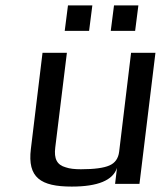

<svg xmlns="http://www.w3.org/2000/svg" viewBox="-20 -679 613 709"><path d="M245 10C341 10 397 -13 412 -59L405 0H495L554 -484H464L420 -119C417 -94 405 -77 384 -68C364 -59 329 -54 279 -54C256 -54 237 -56 223 -61C190 -70 179 -93 184 -134L227 -484H137L94 -129C81 -23 130 10 245 10ZM309 -565 321 -659H231L219 -565ZM479 -565 491 -659H401L389 -565Z"/></svg>

Font: Gamestation Text
Style: Italic
Weight: 400
Designer: Jonas Hecksher
Foundry: Jonas Hecksher, Playtypeª, e-types AS
Version: Version 1.003